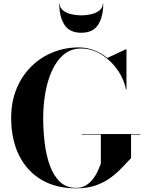

<svg xmlns="http://www.w3.org/2000/svg" viewBox="-20 -1019 796 1049"><path d="M306.5 -999Q306.5 -976 324.8 -961.8Q343 -947.5 370 -941.2Q397 -935 424 -935Q451 -935 478 -941.2Q505 -947.5 523.2 -961.8Q541.5 -976 541.5 -999H544Q544 -927 516 -883.5Q488 -840 424 -840Q360.5 -840 332.2 -883.5Q304 -927 304 -999ZM426 -286.5H746V-283.5H696V-155Q671.5 -129.5 644.2 -100.8Q617 -72 582.8 -47Q548.5 -22 502.8 -6Q457 10 396 10Q284.5 10 205 -37.8Q125.5 -85.5 83.2 -172Q41 -258.5 41 -375Q41 -462.5 70 -533.2Q99 -604 150 -654.8Q201 -705.5 268 -732.8Q335 -760 411 -760Q454.5 -760 494.2 -744.5Q534 -729 566.5 -702.5L668.5 -750H671V-530H668.5Q663.5 -556 652.5 -582Q647 -595.5 640.5 -607.5Q619 -647 585.8 -680.2Q552.5 -713.5 511 -733.8Q469.5 -754 423.5 -754Q367.5 -754 328 -720.8Q288.5 -687.5 263.8 -632.5Q239 -577.5 227.5 -510.2Q216 -443 216 -375Q216 -307 224 -239.2Q232 -171.5 252 -115.8Q272 -60 307 -26.2Q342 7.5 396 7.5Q427.5 7.5 450.5 -7Q473.5 -21.5 489.5 -43Q505.5 -64.5 515.5 -87Q525.5 -109.5 531 -125V-283.5H426Z"/></svg>

Font: Bodoni* 72pt
Style: Bold
Weight: 700
Version: Version 2.3